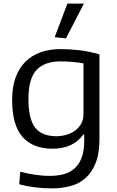

<svg xmlns="http://www.w3.org/2000/svg" viewBox="-20 -821 644 1060"><path d="M291 -69Q321 -69 348.5 -77.5Q376 -86 396.5 -101.5Q417 -117 429 -139.5Q441 -162 441 -191V-471Q414 -476 381.5 -479Q349 -482 313 -482Q225 -482 181 -434Q137 -386 137 -274Q137 -164 174 -116.5Q211 -69 291 -69ZM266 219Q218 219 171 213Q124 207 86 196L92 127Q129 137 171 143.5Q213 150 255 150Q297 150 332 140.5Q367 131 392 108.5Q417 86 431 49Q445 12 445 -43V-78H440Q383 0 271 0Q162 0 104.5 -65Q47 -130 47 -269Q47 -340 66 -392.5Q85 -445 120 -480Q155 -515 204.5 -532.5Q254 -550 314 -550Q362 -550 415.5 -544Q469 -538 529 -521V-53Q529 27 508 79Q487 131 451.5 162.5Q416 194 368 206.5Q320 219 266 219ZM282 -616 352 -801H443L344 -609Z"/></svg>

Font: EncodeSans
Style: Regular
Weight: 400
Designer: Pablo Impallari, Andres Torresi
Foundry: Pablo Impallari, Andres Torresi
Version: Version 1.000; ttfautohint (v1.4.1)